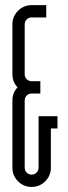

<svg xmlns="http://www.w3.org/2000/svg" viewBox="-20 -738 271 761"><path d="M207.8 -228.7H181.6V-73.3Q181.6 -41.6 159.3 -19.4Q137 2.9 105.4 2.9Q73.7 2.9 51.4 -19.4Q29.2 -41.6 29.2 -73.3V-339.9Q29.2 -370.3 49.6 -391.9Q29.2 -413.2 29.2 -443.6Q29.2 -443.6 29.2 -641.4Q29.2 -673.1 51.4 -695.3Q73.7 -717.6 105.4 -717.6H163.3V-668.9Q163.3 -668.9 105.4 -668.9Q93.7 -668.9 85.8 -661Q77.9 -653.1 77.9 -641.4V-443.6Q77.9 -432.3 85.8 -424.2Q93.7 -416.1 105.4 -416.1H139.9V-367.3Q139.9 -367.3 105.4 -367.3Q93.7 -367.3 85.8 -359.4Q77.9 -351.5 77.9 -339.9V-73.3Q77.9 -61.6 85.8 -53.7Q93.7 -45.8 105.4 -45.8Q116.6 -45.8 124.7 -53.7Q132.9 -61.6 132.9 -73.3V-277.4H207.8Z"/></svg>

Font: Marapfhont
Style: Book
Weight: 400
Version: Version 0.15